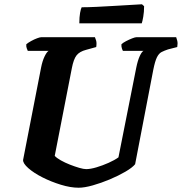

<svg xmlns="http://www.w3.org/2000/svg" viewBox="-20 -878 850 898"><path d="M348 0Q310 0 264.5 -14Q219 -28 178.5 -48.5Q138 -69 112.5 -91.5Q87 -114 88 -130L172 -561Q178 -592 188 -613Q198 -634 207 -640H110Q108 -645 105 -652.5Q102 -660 103 -671Q111 -678 125.5 -686Q140 -694 153.5 -699Q167 -704 173 -704H424Q426 -700 429.5 -688.5Q433 -677 430 -658L383 -645Q352 -637 338 -619Q324 -601 316 -559L236 -149Q245 -139 264.5 -128Q284 -117 307 -108Q330 -99 350.5 -93Q371 -87 383 -87Q403 -87 431.5 -95.5Q460 -104 488 -116.5Q516 -129 534 -142L617 -560Q624 -595 633.5 -615.5Q643 -636 651 -640H555Q553 -643 550 -652Q547 -661 548 -671Q555 -678 569.5 -685.5Q584 -693 598 -698.5Q612 -704 618 -704H804Q806 -699 809 -687.5Q812 -676 809 -658L766 -647Q748 -641 735.5 -634.5Q723 -628 714 -610Q705 -592 697 -552L612 -110Q599 -94 566.5 -75Q534 -56 493.5 -39Q453 -22 414 -11Q375 0 348 0ZM351 -769Q351 -798 354.5 -817.5Q358 -837 362 -844Q392 -844 433 -846Q474 -848 516 -850.5Q558 -853 592.5 -855Q627 -857 644 -858L654 -849Q654 -822 650 -799.5Q646 -777 643 -769Z"/></svg>

Font: Texturina ExtraBold
Style: Italic
Weight: 800
Italic angle: -11°
Designer: Guillermo Torres Carreño
Foundry: Omnibus-Type
Version: Version 1.002; ttfautohint (v1.8.3)